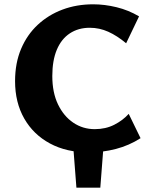

<svg xmlns="http://www.w3.org/2000/svg" viewBox="-20 -693 696 892"><path d="M335 179 319 -28H462L446 179ZM393 15Q289 15 212 -26.5Q135 -68 92.5 -142.5Q50 -217 50 -316Q50 -400 78 -466Q106 -532 155.5 -578Q205 -624 270.5 -648.5Q336 -673 413 -673Q466 -673 521.5 -659.5Q577 -646 626 -617L566 -492Q524 -527 483 -545.5Q442 -564 397 -564Q344 -564 304.5 -538Q265 -512 244 -462Q223 -412 223 -340Q223 -263 249.5 -208Q276 -153 320.5 -123Q365 -93 420 -93Q471 -93 511 -113.5Q551 -134 578 -164L633 -51Q580 -17 518.5 -1Q457 15 393 15Z"/></svg>

Font: Ysabeau ExtraBold
Style: Regular
Weight: 800
Designer: Christian Thalmann (Catharsis Fonts)
Version: Version 2.002